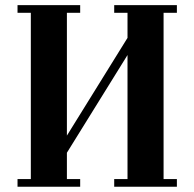

<svg xmlns="http://www.w3.org/2000/svg" viewBox="-20 -713 741 733"><path d="M46.9 0V-29.3H97.7V-664.1H46.9V-693.4H286.1V-664.1H235.4V-195.3L466.8 -568.4V-664.1H416V-693.4H655.3V-664.1H604.5V-29.3H655.3V0H416V-29.3H466.8V-502.9L235.4 -129.9V-29.3H286.1V0Z"/></svg>

Font: Monomakh Unicode TT
Style: Medium
Weight: 500
Designer: Alexey Kryukov, Aleksandr Andreev
Version: Version 1.1